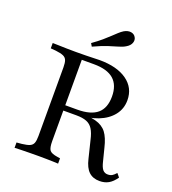

<svg xmlns="http://www.w3.org/2000/svg" viewBox="-140 -866 881 983"><g transform="rotate(20 301.0 -375.0)"><path d="M141.9 -145.2V-472.6Q141.9 -497.6 136.7 -510.9Q131.5 -524.2 117.3 -530.2Q103.2 -536.3 75.8 -539.5L47.6 -541.9V-571Q61.3 -571 81.5 -570.2Q101.6 -569.4 124.6 -569Q147.6 -568.5 171 -568.5H179Q206.5 -568.5 231 -569Q255.6 -569.4 274.6 -570.2Q293.5 -571 303.2 -571Q398.4 -571 452.8 -532.3Q507.3 -493.5 507.3 -425.8Q507.3 -379 479.4 -344Q451.6 -308.9 402 -289.5Q352.4 -270.2 285.5 -270.2H181.5V-293.5H282.3Q355.6 -293.5 391.1 -323.8Q426.6 -354 426.6 -416.9Q426.6 -479 391.1 -510.1Q355.6 -541.1 283.1 -541.1H216.9V-145.2ZM513.7 11.3Q477.4 11.3 455.2 -9.7Q433.1 -30.6 422.6 -75.8L399.2 -171Q391.1 -207.3 378.2 -227.4Q365.3 -247.6 344 -256Q322.6 -264.5 287.9 -264.5H187.1V-283.9H279Q348.4 -283.9 387.5 -273.4Q426.6 -262.9 447.2 -235.9Q467.7 -208.9 479.8 -157.3L496.8 -90.3Q504 -58.9 514.9 -46.4Q525.8 -33.9 544.4 -34.7Q555.6 -34.7 564.9 -39.9Q574.2 -45.2 586.3 -58.9L602.4 -39.5Q583.9 -12.9 562.9 -0.8Q541.9 11.3 513.7 11.3ZM171 -2.4Q147.6 -2.4 124.6 -2Q101.6 -1.6 81.5 -1.2Q61.3 -0.8 47.6 0V-29L75.8 -31.5Q103.2 -34.7 117.3 -40.7Q131.5 -46.8 136.7 -60.1Q141.9 -73.4 141.9 -98.4V-145.2H216.9V-98.4Q216.9 -61.3 226.6 -48.8Q236.3 -36.3 268.5 -31.5L284.7 -29V0Q273.4 -0.8 257.3 -1.2Q241.1 -1.6 222.2 -2Q203.2 -2.4 183.9 -2.4H179.8ZM241.9 -621.8 232.3 -637.9Q262.9 -659.7 283.1 -677Q303.2 -694.4 317.7 -708.1Q332.3 -721.8 344 -732.7Q355.6 -743.5 368.5 -751.6Q388.7 -762.9 406 -760.1Q423.4 -757.3 431.5 -742.7Q439.5 -729 433.5 -712.5Q427.4 -696 408.1 -684.7Q392.7 -675 371 -669Q349.2 -662.9 318.1 -652.8Q287.1 -642.7 241.9 -621.8Z"/></g></svg>

Font: Playfair 5pt SemiExpanded Light Light
Style: Regular
Weight: 300
Version: Version 2.203